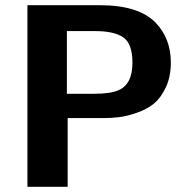

<svg xmlns="http://www.w3.org/2000/svg" viewBox="-20 -715 738 735"><path d="M85 0V-695H363Q511 -695 576 -628Q634 -567 634 -476Q634 -421 614.5 -380Q595 -339 568 -317.5Q541 -296 503 -283Q465 -270 436 -266.5Q407 -263 377 -263H239V0ZM236 -356H340Q402 -356 432 -369Q487 -391 487 -475Q487 -547 452.5 -571.5Q418 -596 344 -596H236Z"/></svg>

Font: Coval
Style: Heavy
Weight: 900
Foundry: Context Ltd
Version: Version 001.000